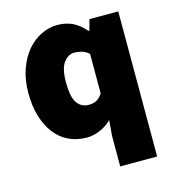

<svg xmlns="http://www.w3.org/2000/svg" viewBox="-104 -600 787 864"><g transform="rotate(-15 290.0 -168.0)"><path d="M350 176V33L356 -38Q333 -15 301.5 -1.5Q270 12 240 12Q193 12 155.5 -6Q118 -24 91.5 -58Q65 -92 50.5 -140.5Q36 -189 36 -250Q36 -311 53.5 -360Q71 -409 99.5 -442.5Q128 -476 165 -494Q202 -512 240 -512Q280 -512 310.5 -497.5Q341 -483 370 -450H374L388 -500H522V176ZM286 -128Q306 -128 321 -135.5Q336 -143 350 -164V-348Q335 -362 317 -367Q299 -372 282 -372Q255 -372 233.5 -345Q212 -318 212 -252Q212 -184 231.5 -156Q251 -128 286 -128Z"/></g></svg>

Font: TypoPRO Source Sans Pro
Style: Regular
Weight: 900
Designer: Paul D. Hunt
Foundry: Adobe Systems Incorporated
Version: Version 2.020;PS 2.000;hotconv 1.0.86;makeotf.lib2.5.63406